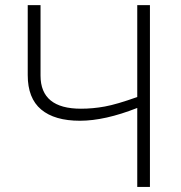

<svg xmlns="http://www.w3.org/2000/svg" viewBox="-20 -734 710 754"><path d="M568.8 0H519V-310.1Q391.6 -259.8 293.9 -259.8Q194.3 -259.8 141.6 -304Q88.9 -348.1 88.9 -439V-713.9H139.2V-437Q139.2 -307.1 297.9 -307.1Q344.7 -307.1 391.6 -315.7Q438.5 -324.2 519 -353V-713.9H568.8Z"/></svg>

Font: JBL Sans
Style: Light
Weight: 300
Version: Version 1.10